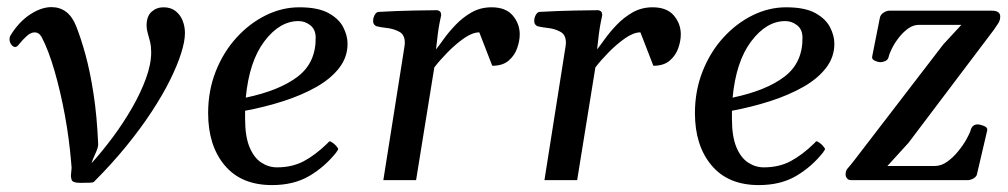

<svg xmlns="http://www.w3.org/2000/svg" viewBox="-20 -516 2888 550"><path d="M210 7.8Q187.5 7.8 185.1 -1.2Q182.6 -10.3 183.1 -12.7Q184.1 -26.9 184.6 -29.5Q185.1 -32.2 185.1 -35.6Q185.1 -39.1 183.6 -53.7Q178.2 -118.7 165.8 -186.3Q153.3 -253.9 136.2 -313Q119.1 -372.1 99.1 -410.2Q94.7 -417.5 89.8 -420.4Q85 -423.3 79.6 -423.3Q67.9 -423.3 55.9 -412.1Q43.9 -400.9 36.1 -391.1Q28.8 -381.3 23.9 -381.3Q17.6 -381.3 12.5 -388.2Q7.3 -395 7.3 -403.3Q7.3 -410.2 10.7 -415.5Q34.7 -454.1 66.7 -474.9Q98.6 -495.6 127 -495.6Q176.3 -495.6 197.8 -441.9Q211.9 -406.7 225.1 -358.4Q238.3 -310.1 248 -246.8Q257.8 -183.6 261.2 -103Q261.7 -94.2 253.2 -75.9Q244.6 -57.6 242.2 -48.3Q272.9 -82.5 303.5 -123.5Q334 -164.6 358.6 -207.5Q383.3 -250.5 398.2 -291.5Q413.1 -332.5 413.1 -366.2Q413.1 -382.8 409.9 -396.2Q406.7 -409.7 403.3 -420.9Q399.9 -432.1 399.9 -442.4Q399.9 -469.7 414.3 -482.4Q428.7 -495.1 448.2 -495.1Q469.2 -495.1 482.9 -484.4Q496.6 -473.6 503.2 -456.8Q509.8 -439.9 509.8 -421.4Q509.8 -397.9 499 -363.8Q488.3 -329.6 467.3 -287.1Q446.3 -244.6 414.8 -196.5Q383.3 -148.4 341.8 -97.4Q300.3 -46.4 249 4.9Q247.1 6.8 239 7.3Q231 7.8 210 7.8Z M975.6 -390.6Q975.6 -352.1 951.4 -321Q927.2 -290 885.7 -266.6Q844.2 -243.2 791.7 -226.3Q739.3 -209.5 682.1 -198.7Q682.1 -193.4 682.1 -187.5Q682.1 -181.6 682.1 -175.8Q682.1 -125 694.8 -94.5Q707.5 -64 728.5 -50.3Q749.5 -36.6 773.4 -36.6Q816.9 -36.6 850.1 -54.2Q883.3 -71.8 917.5 -105Q919.9 -107.9 922.4 -110.1Q924.8 -112.3 928.2 -109.9Q933.6 -106.9 938.2 -102.8Q942.9 -98.6 946.3 -93.8Q947.3 -92.3 948 -91.3Q948.7 -90.3 948.7 -89.4Q948.7 -86.9 946.8 -84.7Q944.8 -82.5 943.8 -80.1Q911.1 -38.6 866.5 -12.2Q821.8 14.2 759.3 14.2Q670.9 14.2 623.5 -42.5Q576.2 -99.1 576.2 -191.9Q576.2 -256.3 598.1 -311.8Q620.1 -367.2 657.5 -408.2Q694.8 -449.2 741.5 -472.2Q788.1 -495.1 837.4 -495.1Q891.1 -495.1 921.1 -478.5Q951.2 -461.9 963.4 -437.7Q975.6 -413.6 975.6 -390.6ZM835 -455.6Q781.2 -455.6 737.5 -397.9Q693.8 -340.3 684.1 -236.3Q781.2 -256.8 833.3 -296.9Q885.3 -336.9 884.3 -409.2Q883.8 -432.1 868.7 -443.8Q853.5 -455.6 835 -455.6Z M1229 -374.5Q1237.3 -384.8 1251.2 -404.3Q1265.1 -423.8 1285.2 -444.8Q1305.2 -465.8 1330.8 -480.5Q1356.4 -495.1 1388.2 -495.1Q1428.7 -495.1 1448.7 -471.7Q1468.8 -448.2 1468.8 -417.5Q1468.8 -398.9 1461.4 -377.9Q1454.1 -356.9 1437 -342.3Q1419.9 -327.6 1390.1 -327.6L1353 -423.3Q1333.5 -423.3 1309.3 -406.5Q1285.2 -389.6 1262.2 -366.2Q1239.3 -342.8 1224.1 -322.8L1171.9 0H1078.1L1138.2 -379.9Q1139.6 -388.2 1139.6 -394Q1139.6 -416.5 1123.8 -425Q1107.9 -433.6 1088.4 -435.8Q1068.8 -438 1058.1 -440.9Q1048.8 -445.3 1048.8 -455.6Q1048.8 -465.3 1053.5 -473.4Q1058.1 -481.4 1064 -481.9Q1118.2 -484.9 1164.6 -485.8Q1210.9 -486.8 1231.4 -486.8Q1235.4 -486.8 1239.5 -483.9Q1243.7 -481 1243.7 -472.2Q1243.7 -472.2 1239 -449.2Q1234.4 -426.3 1229 -374.5Z M1690.4 -374.5Q1698.7 -384.8 1712.6 -404.3Q1726.6 -423.8 1746.6 -444.8Q1766.6 -465.8 1792.2 -480.5Q1817.9 -495.1 1849.6 -495.1Q1890.1 -495.1 1910.2 -471.7Q1930.2 -448.2 1930.2 -417.5Q1930.2 -398.9 1922.9 -377.9Q1915.5 -356.9 1898.4 -342.3Q1881.3 -327.6 1851.6 -327.6L1814.5 -423.3Q1794.9 -423.3 1770.8 -406.5Q1746.6 -389.6 1723.6 -366.2Q1700.7 -342.8 1685.5 -322.8L1633.3 0H1539.6L1599.6 -379.9Q1601.1 -388.2 1601.1 -394Q1601.1 -416.5 1585.2 -425Q1569.3 -433.6 1549.8 -435.8Q1530.3 -438 1519.5 -440.9Q1510.3 -445.3 1510.3 -455.6Q1510.3 -465.3 1514.9 -473.4Q1519.5 -481.4 1525.4 -481.9Q1579.6 -484.9 1626 -485.8Q1672.4 -486.8 1692.9 -486.8Q1696.8 -486.8 1700.9 -483.9Q1705.1 -481 1705.1 -472.2Q1705.1 -472.2 1700.4 -449.2Q1695.8 -426.3 1690.4 -374.5Z M2370.1 -390.6Q2370.1 -352.1 2345.9 -321Q2321.8 -290 2280.3 -266.6Q2238.8 -243.2 2186.3 -226.3Q2133.8 -209.5 2076.7 -198.7Q2076.7 -193.4 2076.7 -187.5Q2076.7 -181.6 2076.7 -175.8Q2076.7 -125 2089.4 -94.5Q2102.1 -64 2123 -50.3Q2144 -36.6 2168 -36.6Q2211.4 -36.6 2244.6 -54.2Q2277.8 -71.8 2312 -105Q2314.5 -107.9 2316.9 -110.1Q2319.3 -112.3 2322.8 -109.9Q2328.1 -106.9 2332.8 -102.8Q2337.4 -98.6 2340.8 -93.8Q2341.8 -92.3 2342.5 -91.3Q2343.3 -90.3 2343.3 -89.4Q2343.3 -86.9 2341.3 -84.7Q2339.4 -82.5 2338.4 -80.1Q2305.7 -38.6 2261 -12.2Q2216.3 14.2 2153.8 14.2Q2065.4 14.2 2018.1 -42.5Q1970.7 -99.1 1970.7 -191.9Q1970.7 -256.3 1992.7 -311.8Q2014.6 -367.2 2052 -408.2Q2089.4 -449.2 2136 -472.2Q2182.6 -495.1 2231.9 -495.1Q2285.6 -495.1 2315.7 -478.5Q2345.7 -461.9 2357.9 -437.7Q2370.1 -413.6 2370.1 -390.6ZM2229.5 -455.6Q2175.8 -455.6 2132.1 -397.9Q2088.4 -340.3 2078.6 -236.3Q2175.8 -256.8 2227.8 -296.9Q2279.8 -336.9 2278.8 -409.2Q2278.3 -432.1 2263.2 -443.8Q2248 -455.6 2229.5 -455.6Z M2417.5 0Q2410.6 0 2406.5 -4.9Q2402.3 -9.8 2402.3 -16.6Q2402.3 -27.3 2408.4 -33.9Q2414.6 -40.5 2429.7 -60.1L2682.1 -388.7L2733.9 -444.8H2612.3Q2596.2 -444.8 2581.5 -434.3Q2566.9 -423.8 2554.9 -408.4Q2543 -393.1 2535.4 -377.9Q2527.8 -362.8 2525.9 -354Q2523.9 -344.7 2516.4 -341.3Q2508.8 -337.9 2501 -337.9Q2495.6 -337.9 2486.1 -342Q2476.6 -346.2 2478.5 -354.5L2500.5 -465.3Q2502.4 -474.1 2510.7 -479.5Q2519 -484.9 2526.4 -485.4H2820.8Q2845.2 -485.4 2845.2 -468.8Q2845.2 -457.5 2839.4 -449Q2833.5 -440.4 2826.7 -430.2L2582.5 -106.9L2522 -40.5H2657.7Q2676.3 -40.5 2693.6 -53Q2710.9 -65.4 2725.3 -83.3Q2739.7 -101.1 2749 -117.9Q2758.3 -134.8 2760.7 -143.6Q2765.1 -159.7 2781.2 -159.7Q2786.6 -159.7 2797.9 -155.5Q2809.1 -151.4 2808.1 -143.1L2779.3 -20Q2778.3 -10.7 2769.8 -5.6Q2761.2 -0.5 2753.9 0Z"/></svg>

Font: Gelasio
Style: Italic
Weight: 400
Italic angle: -8.5°
Designer: Eben Sorkin
Foundry: Eben Sorkin
Version: Version 1.008